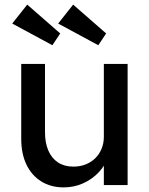

<svg xmlns="http://www.w3.org/2000/svg" viewBox="-20 -802 645 832"><path d="M72 -201V-525H175V-229Q175 -183 189.5 -149.5Q204 -116 231.5 -98Q259 -80 298 -80Q327 -80 351 -89.5Q375 -99 392.5 -116Q410 -133 420 -157Q430 -181 430 -209V-525H533V0H430V-110L448 -122Q436 -85 407.5 -55Q379 -25 340 -7.5Q301 10 256 10Q200 10 158.5 -16Q117 -42 94.5 -89Q72 -136 72 -201ZM406 -606 232 -700 297 -782 440 -657ZM98 -782 241 -657 207 -606 33 -700Z"/></svg>

Font: Mach
Style: Regular
Weight: 400
Version: Version 1.002